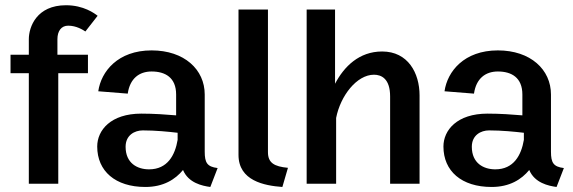

<svg xmlns="http://www.w3.org/2000/svg" viewBox="-20 -712 2219 744"><path d="M20.8 -428.3H91.7V0H205.8V-428.3H320.8V-500H202.5V-560C202.5 -591.7 217.5 -612.5 244.2 -612.5C275.8 -612.5 300.8 -596.7 310.8 -590L358.3 -650.8C346.7 -660 304.2 -691.7 235.8 -691.7C122.5 -691.7 91.7 -608.3 91.7 -560V-500H20.8Z M356.7 -144.2C356.7 -49.2 426.7 12.5 543.3 12.5C613.3 12.5 659.2 -16.7 689.2 -53.3C710 -3.3 763.3 8.3 795 12.5L823.3 -60.8C782.5 -65.8 773.3 -81.7 773.3 -124.2V-345.8C773.3 -442.5 694.2 -516.7 567.5 -516.7C436.7 -516.7 371.7 -435 360.8 -358.3L475 -349.2C483.3 -407.5 519.2 -435 567.5 -435C620 -435 662.5 -411.7 662.5 -345.8V-265C624.2 -268.3 575.8 -271.7 527.5 -271.7C409.2 -271.7 356.7 -207.5 356.7 -144.2ZM668.3 -197.5V-170C658.3 -110.8 629.2 -55.8 557.5 -55.8C512.5 -55.8 466.7 -79.2 466.7 -143.3C466.7 -188.3 501.7 -206.7 533.3 -206.7C582.5 -206.7 632.5 -201.7 668.3 -197.5Z M904.2 -111.7C904.2 -11.7 1004.2 7.5 1074.2 12.5L1095.8 -61.7C1042.5 -66.7 1018.3 -80.8 1018.3 -122.5V-675H904.2Z M1168.3 0H1282.5V-255C1299.2 -340.8 1362.5 -422.5 1429.2 -422.5C1458.3 -422.5 1491.7 -406.7 1491.7 -338.3V0H1605.8V-342.5C1605.8 -429.2 1560.8 -512.5 1460.8 -512.5C1371.7 -512.5 1313.3 -454.2 1278.3 -387.5V-675H1168.3Z M1698.3 -144.2C1698.3 -49.2 1768.3 12.5 1885 12.5C1955 12.5 2000.8 -16.7 2030.8 -53.3C2051.7 -3.3 2105 8.3 2136.7 12.5L2165 -60.8C2124.2 -65.8 2115 -81.7 2115 -124.2V-345.8C2115 -442.5 2035.8 -516.7 1909.2 -516.7C1778.3 -516.7 1713.3 -435 1702.5 -358.3L1816.7 -349.2C1825 -407.5 1860.8 -435 1909.2 -435C1961.7 -435 2004.2 -411.7 2004.2 -345.8V-265C1965.8 -268.3 1917.5 -271.7 1869.2 -271.7C1750.8 -271.7 1698.3 -207.5 1698.3 -144.2ZM2010 -197.5V-170C2000 -110.8 1970.8 -55.8 1899.2 -55.8C1854.2 -55.8 1808.3 -79.2 1808.3 -143.3C1808.3 -188.3 1843.3 -206.7 1875 -206.7C1924.2 -206.7 1974.2 -201.7 2010 -197.5Z"/></svg>

Font: Boon SemiBold
Style: Regular
Weight: 600
Designer: Sungsit Sawaiwan
Foundry: FontUni
Version: Version 2.0